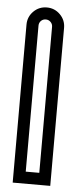

<svg xmlns="http://www.w3.org/2000/svg" viewBox="-53 -746 316 776"><g transform="rotate(5 105.5 -358.5)"><path d="M132.9 -48.7Q132.9 -48.7 132.9 -641Q132.9 -652.6 124.7 -660.6Q116.6 -668.5 105.4 -668.5Q93.7 -668.5 85.8 -660.6Q77.9 -652.6 77.9 -641V-48.7ZM29.2 0V-641Q29.2 -672.6 51.4 -694.9Q73.7 -717.2 105.4 -717.2Q137 -717.2 159.3 -694.9Q181.6 -672.6 181.6 -641V0Z"/></g></svg>

Font: Marapfhont
Style: Book
Weight: 400
Version: Version 0.15